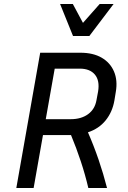

<svg xmlns="http://www.w3.org/2000/svg" viewBox="-20 -945 641 965"><path d="M196 -266 149 0H62L182 -680H384Q448 -680 491 -655Q534 -630 553 -585.5Q572 -541 562 -483L555 -440Q545 -382 511 -340Q477 -298 422 -280Q481 -145 518 0H424Q408 -68 386 -134.5Q364 -201 337 -266ZM381 -600H255L210 -346H336Q388 -346 422.5 -371Q457 -396 465 -442L473 -485Q482 -540 457 -570Q432 -600 381 -600ZM551 -925 429 -764H347L282 -925H346L397 -830L481 -925Z"/></svg>

Font: Inria Sans
Style: Italic
Weight: 400
Italic angle: -10°
Designer: Black Foundry Team
Foundry: Black Foundry
Version: Version 1.2; ttfautohint (v1.8.3)